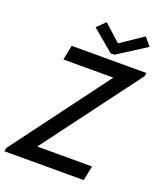

<svg xmlns="http://www.w3.org/2000/svg" viewBox="-168 -1027 958 1132"><g transform="rotate(20 311.0 -460.5)"><path d="M-3.9 0 0.5 -22 450.2 -625.5V-627.4H138.2L156.2 -719.7H626L621.6 -698.2L170.4 -94.2V-92.3H512.7L494.1 0ZM387.2 -756.8 251.5 -871.1 303.2 -921.4 405.8 -828.6H411.1L548.3 -921.4L590.3 -871.1L411.6 -756.8Z"/></g></svg>

Font: Reddit Sans Medium
Style: Italic
Weight: 500
Italic angle: -11.25°
Designer: Stephen Hutchings
Version: Version 1.013